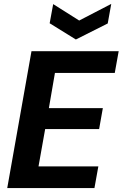

<svg xmlns="http://www.w3.org/2000/svg" viewBox="-20 -962 627 982"><path d="M17 0 141 -700H587L567 -589H261L230 -409H506L487 -302H211L177 -111H483L463 0ZM549 -942 531 -842 368 -760 234 -843 252 -941 385 -857Z"/></svg>

Font: DM Sans 28pt ExtraBold
Style: Italic
Weight: 800
Italic angle: -10°
Version: Version 4.004;gftools[0.9.30]